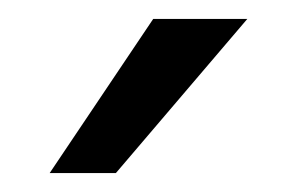

<svg xmlns="http://www.w3.org/2000/svg" viewBox="-20 -683 313 203"><path d="M241.5 -663 102.5 -500H32.5L142 -663Z"/></svg>

Font: Overused Grotesk
Style: Regular
Weight: 450
Version: Version 0.004